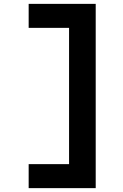

<svg xmlns="http://www.w3.org/2000/svg" viewBox="-20 -853 640 998"><path d="M477.5 125H129V0H393L339 76.5V-789.5L393 -708H129V-833H477.5Z"/></svg>

Font: Spline Sans Mono
Style: Bold
Weight: 700
Designer: Eben Sorkin, Mirko Velimirovic
Foundry: Sorkin Type
Version: Version 1.004